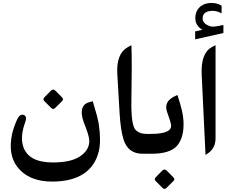

<svg xmlns="http://www.w3.org/2000/svg" viewBox="-20 -1017 1522 1270"><path d="M633.3 -196.8Q649.9 -84.5 633.3 -15.6Q609.4 81.5 533.7 131.8Q458 182.1 333.5 184.1Q171.9 187 93.8 85.9Q32.7 5.9 59.1 -126Q68.8 -173.3 94.2 -228.5Q110.8 -264.2 135.3 -257.3Q161.6 -249.5 146.5 -208Q112.8 -115.7 132.8 -50.3Q166 58.1 331.5 57.6Q446.3 57.1 504.9 20Q574.2 -23.9 570.3 -90.8Q568.4 -123.5 533.7 -209Q512.7 -266.6 525.4 -302.7Q536.1 -332 568.8 -340.8L593.8 -347.2L596.2 -338.4Q610.8 -291 620.1 -255.9Q629.4 -220.7 633.3 -196.8ZM347 -416.8 390.2 -373.1Q402.9 -360.4 390.8 -348.2L344.8 -302.8Q331.5 -290 318.8 -302.8L273.4 -348.2Q260.6 -360.4 275 -374.8L317.1 -417.4Q331.5 -431.8 347 -416.8Z M771 -270 755.9 -527.8Q748 -664.1 827.6 -706.5L849.1 -718.3L849.6 -702.6Q853.5 -606.4 849.1 -353.5Q847.7 -272.9 854.5 -223.6Q861.8 -173.8 875.5 -159.2Q902.3 -131.3 947.8 -131.3H968.8V0H923.3Q826.2 0 796.9 -95.2Q777.3 -158.7 771 -270Z M972.2 0H959V-131.3H979Q1124 -131.3 1110.8 -195.3Q1106.4 -215.8 1099.1 -236.1Q1091.8 -256.3 1084.5 -278.3Q1062 -345.2 1135.7 -380.4L1153.3 -388.7L1156.7 -378.4Q1189.9 -278.8 1193.4 -221.2Q1200.2 -110.4 1151.4 -53.2Q1103.5 2 972.2 0ZM1083.3 112 1126.5 155.7Q1139.3 168.5 1127.1 180.6L1081.1 226.1Q1067.8 238.8 1055.1 226.1L1009.7 180.6Q997 168.5 1011.3 154.1L1053.4 111.4Q1067.8 97 1083.3 112Z M1270.9 -809.1 1318 -819.9Q1295.2 -833.9 1283.5 -853.1Q1271.9 -872.2 1271.9 -897.1Q1271.9 -943.7 1304.5 -973.2Q1313.8 -980.9 1325.5 -986.4Q1337.1 -991.8 1350.3 -994.6Q1363.5 -997.5 1379 -997.5Q1415.8 -997.5 1443.2 -980.9L1445.8 -979.9V-928.6L1438.6 -932.3Q1406.5 -948.3 1373.9 -944.7Q1324.2 -939.5 1320.5 -900.7Q1316.9 -859.3 1373.9 -842.2Q1391.5 -837 1451 -850.5L1457.7 -852V-798.7L1270.9 -756.8ZM1383.3 -706.5 1405.8 -718.3V-103Q1405.8 -35.2 1353.5 -1.5L1339.4 7.8L1314 -524.4Q1307.6 -667.5 1383.3 -706.5Z"/></svg>

Font: Gandom
Style: Bold
Weight: 700
Foundry: DejaVu fonts team - Redesigned by Saber Rastikerdar - Based on Samim Font
Version: Version 0.3